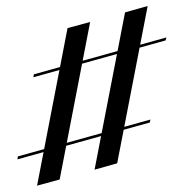

<svg xmlns="http://www.w3.org/2000/svg" viewBox="-20 -560 604 630"><path d="M290.3 -3.2 390.3 -519.4 464.5 -540.3 364.5 -24.2ZM37.1 -37.1 38.7 -46.8 473.4 -167.7 471.8 -158.1ZM101.6 49.2 201.6 -467.7 275.8 -487.9 175.8 29ZM89.5 -306.5 91.1 -316.1 525.8 -437.1 523.4 -427.4Z"/></svg>

Font: Playfair 144pt
Style: Regular
Weight: 400
Designer: Claus Eggers Sørensen
Foundry: Claus Eggers Sørensen
Version: Version 2.001;gftools[0.9.30]